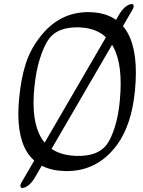

<svg xmlns="http://www.w3.org/2000/svg" viewBox="-20 -819 718 962"><path d="M649 -793Q652 -784 643 -769L151 77Q142 92 127 106Q111 119 98 122Q85 125 83 117Q80 108 89 93L581 -753Q590 -768 605 -782Q621 -795 634 -798Q647 -801 649 -793ZM432 -758Q694 -750 656 -363Q639 -193 567 -94Q466 43 304 38Q41 30 76 -327Q85 -423 107.5 -495Q130 -567 174 -625Q275 -763 432 -758ZM376 -682Q270 -685 225 -624Q201 -591 180.5 -527Q160 -463 152 -379Q119 -46 360 -38Q470 -34 515 -95Q537 -125 555 -181.5Q573 -238 580 -311Q616 -674 376 -682Z"/></svg>

Font: Kavivanar
Style: Regular
Weight: 400
Designer: Tharique Azeez
Foundry: Tharique Azeez
Version: Version 1.88